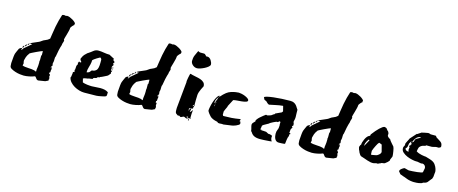

<svg xmlns="http://www.w3.org/2000/svg" viewBox="-34 -802 2884 1209"><g transform="rotate(15 1408.0 -198.0)"><path d="M195 -1Q181 5 161 9Q141 13 125 13Q116 13 100.5 11Q85 9 69.5 4Q54 -1 42.5 -8Q31 -15 31 -26Q31 -30 30.5 -34.5Q30 -39 30 -43Q32 -71 33.5 -85Q35 -99 37.5 -107Q40 -115 43.5 -121.5Q47 -128 53 -142Q53 -143 55.5 -144.5Q58 -146 60 -148L67 -151H72Q72 -147 70.5 -145.5Q69 -144 69 -141V-139Q73 -141 75.5 -145Q78 -149 81 -153L127 -192H111Q115 -196 124 -200Q133 -204 143.5 -208.5Q154 -213 163 -217Q172 -221 175 -224Q189 -235 201.5 -239Q214 -243 227 -255Q230 -273 233 -294Q236 -315 240 -336.5Q244 -358 249.5 -378.5Q255 -399 261 -417Q263 -420 268 -420.5Q273 -421 276 -421Q278 -421 280 -420Q282 -419 284 -419L293 -421H295Q302 -421 312 -417Q322 -413 331 -407.5Q340 -402 346.5 -396Q353 -390 353 -386Q353 -382 350 -380L353 -378Q352 -378 348.5 -375Q345 -372 341 -367.5Q337 -363 334 -358.5Q331 -354 331 -351Q331 -344 328 -332Q325 -320 321.5 -307.5Q318 -295 315 -285Q312 -275 312 -272L315 -267Q315 -260 311.5 -251.5Q308 -243 308 -235Q308 -233 306.5 -230Q305 -227 303 -219Q301 -211 297.5 -196.5Q294 -182 290 -156Q286 -151 286.5 -137.5Q287 -124 285 -117L283 -110Q283 -108 284 -102.5Q285 -97 285 -92Q282 -92 280 -88.5Q278 -85 278 -81V-75L282 -87Q283 -83 284 -78Q285 -73 285 -71L283 -64V-56Q283 -54 282.5 -53Q282 -52 282 -51V-49H278V-38H283L285 -33L283 -21L285 -19Q285 -18 286 -13.5Q287 -9 287 -7L285 -5V3L266 12L222 19Q213 19 206.5 9Q200 -1 197 -1ZM103 -47Q109 -44 120 -42.5Q131 -41 142.5 -40.5Q154 -40 164.5 -39Q175 -38 182 -36Q183 -36 187.5 -33.5Q192 -31 194 -31Q195 -31 195 -36V-45Q195 -48 197 -59.5Q199 -71 199 -89V-97H198Q198 -100 199 -102Q200 -104 200 -108V-137L203 -141V-167Q200 -167 188 -162Q176 -157 162.5 -150.5Q149 -144 138 -138.5Q127 -133 126 -132Q113 -115 109 -102.5Q105 -90 103 -81V-76Q103 -74 103.5 -72Q104 -70 104 -69L106 -61Q106 -60 104.5 -54.5Q103 -49 103 -47ZM99 -182Q99 -180 93 -173.5Q87 -167 85 -165V-168Q85 -174 89.5 -178Q94 -182 99 -182ZM81 -166Q81 -164 79 -159Q77 -154 73 -154V-162L80 -171ZM108 -193Q109 -193 109 -191Q109 -188 107 -184Q105 -180 102 -180Q101 -180 101 -181Q101 -183 103.5 -188Q106 -193 108 -193Z M510 -112Q516 -112 519.5 -115Q523 -118 525 -121Q527 -124 529.5 -127Q532 -130 536 -130Q549 -130 560.5 -140.5Q572 -151 572 -190V-209Q572 -214 568 -218Q564 -222 562 -222Q561 -221 555 -218Q549 -215 542 -210.5Q535 -206 528 -201Q521 -196 517 -191V-181Q515 -165 509 -146Q503 -127 503 -110H509ZM653 -141 640 -126 634 -122Q623 -117 613 -111.5Q603 -106 593 -103L589 -99H584Q578 -99 576.5 -95Q575 -91 569 -90Q558 -88 555 -86Q552 -84 552 -83Q553 -81 553 -81Q553 -80 549.5 -79Q546 -78 542 -77.5Q538 -77 535 -76.5Q532 -76 533 -76H528Q525 -73 512 -72Q499 -71 491 -66L497 -42Q502 -40 510.5 -38Q519 -36 528 -35Q537 -34 545 -33.5Q553 -33 557 -33Q571 -33 584.5 -34.5Q598 -36 613 -36Q627 -36 640 -33.5Q653 -31 665 -23V-16Q665 -11 664.5 -4.5Q664 2 661 4L657 6Q656 7 649 8.5Q642 10 633 12Q624 14 614.5 15.5Q605 17 600 17Q580 17 560.5 17.5Q541 18 521 18Q506 18 488.5 13Q471 8 455.5 -1Q440 -10 428.5 -23Q417 -36 414 -52L417 -59Q417 -61 418 -67Q419 -73 420 -81V-90H427L428 -91Q428 -97 429 -98Q429 -99 427.5 -100.5Q426 -102 426 -104Q426 -105 429 -107L430 -120Q430 -124 430.5 -129Q431 -134 435 -142L438 -144Q438 -148 434 -152Q437 -153 438 -158Q439 -163 441 -163Q442 -163 442 -162.5Q442 -162 443 -162L447 -159Q448 -160 448 -160H451Q454 -160 454 -162Q454 -167 449.5 -170.5Q445 -174 445 -179Q445 -181 446 -182Q446 -184 445 -185Q444 -186 444 -187L447 -188Q453 -203 460.5 -211Q468 -219 477 -227L482 -230Q496 -239 509.5 -250Q523 -261 540 -261Q557 -261 576.5 -257.5Q596 -254 614 -254Q638 -242 641.5 -239.5Q645 -237 647 -237L646 -227L654 -221L657 -215L650 -206L656 -198L650 -189Q648 -187 648 -184Q648 -181 648 -179L649 -178L650 -173L648 -162L655 -159V-153L651 -150L653 -147ZM655 -182H657Q659 -182 659 -179Q659 -175 655 -175Q653 -175 653 -179Q653 -182 655 -182ZM659 -168Q659 -164 657 -164Q655 -164 655 -168Q655 -170 656 -170Q657 -170 659 -168Z M890 -1Q876 5 856 9Q836 13 820 13Q811 13 795.5 11Q780 9 764.5 4Q749 -1 737.5 -8Q726 -15 726 -26Q726 -30 725.5 -34.5Q725 -39 725 -43Q727 -71 728.5 -85Q730 -99 732.5 -107Q735 -115 738.5 -121.5Q742 -128 748 -142Q748 -143 750.5 -144.5Q753 -146 755 -148L762 -151H767Q767 -147 765.5 -145.5Q764 -144 764 -141V-139Q768 -141 770.5 -145Q773 -149 776 -153L822 -192H806Q810 -196 819 -200Q828 -204 838.5 -208.5Q849 -213 858 -217Q867 -221 870 -224Q884 -235 896.5 -239Q909 -243 922 -255Q925 -273 928 -294Q931 -315 935 -336.5Q939 -358 944.5 -378.5Q950 -399 956 -417Q958 -420 963 -420.5Q968 -421 971 -421Q973 -421 975 -420Q977 -419 979 -419L988 -421H990Q997 -421 1007 -417Q1017 -413 1026 -407.5Q1035 -402 1041.5 -396Q1048 -390 1048 -386Q1048 -382 1045 -380L1048 -378Q1047 -378 1043.5 -375Q1040 -372 1036 -367.5Q1032 -363 1029 -358.5Q1026 -354 1026 -351Q1026 -344 1023 -332Q1020 -320 1016.5 -307.5Q1013 -295 1010 -285Q1007 -275 1007 -272L1010 -267Q1010 -260 1006.5 -251.5Q1003 -243 1003 -235Q1003 -233 1001.5 -230Q1000 -227 998 -219Q996 -211 992.5 -196.5Q989 -182 985 -156Q981 -151 981.5 -137.5Q982 -124 980 -117L978 -110Q978 -108 979 -102.5Q980 -97 980 -92Q977 -92 975 -88.5Q973 -85 973 -81V-75L977 -87Q978 -83 979 -78Q980 -73 980 -71L978 -64V-56Q978 -54 977.5 -53Q977 -52 977 -51V-49H973V-38H978L980 -33L978 -21L980 -19Q980 -18 981 -13.5Q982 -9 982 -7L980 -5V3L961 12L917 19Q908 19 901.5 9Q895 -1 892 -1ZM798 -47Q804 -44 815 -42.5Q826 -41 837.5 -40.5Q849 -40 859.5 -39Q870 -38 877 -36Q878 -36 882.5 -33.5Q887 -31 889 -31Q890 -31 890 -36V-45Q890 -48 892 -59.5Q894 -71 894 -89V-97H893Q893 -100 894 -102Q895 -104 895 -108V-137L898 -141V-167Q895 -167 883 -162Q871 -157 857.5 -150.5Q844 -144 833 -138.5Q822 -133 821 -132Q808 -115 804 -102.5Q800 -90 798 -81V-76Q798 -74 798.5 -72Q799 -70 799 -69L801 -61Q801 -60 799.5 -54.5Q798 -49 798 -47ZM794 -182Q794 -180 788 -173.5Q782 -167 780 -165V-168Q780 -174 784.5 -178Q789 -182 794 -182ZM776 -166Q776 -164 774 -159Q772 -154 768 -154V-162L775 -171ZM803 -193Q804 -193 804 -191Q804 -188 802 -184Q800 -180 797 -180Q796 -180 796 -181Q796 -183 798.5 -188Q801 -193 803 -193Z M1122 0Q1114 -4 1112 -10Q1110 -16 1110 -25V-40L1127 -214Q1127 -215 1126.5 -215.5Q1126 -216 1126 -218Q1126 -217 1127 -225Q1128 -233 1130 -243Q1132 -253 1134 -261.5Q1136 -270 1138 -270Q1140 -270 1145.5 -268Q1151 -266 1152 -266Q1163 -263 1177.5 -260.5Q1192 -258 1205.5 -253.5Q1219 -249 1228.5 -240Q1238 -231 1238 -215L1227 -193Q1222 -183 1218.5 -172.5Q1215 -162 1214 -152Q1214 -151 1214 -145.5Q1214 -140 1213.5 -132.5Q1213 -125 1213 -117Q1213 -109 1213 -103V-87L1215 -85Q1215 -84 1213.5 -81.5Q1212 -79 1212 -76L1213 -73Q1213 -72 1211 -71Q1209 -70 1208 -70L1210 -63Q1209 -63 1209 -62L1207 -59Q1207 -60 1206.5 -60.5Q1206 -61 1206 -62L1203 -63L1200 -61Q1199 -59 1198 -49Q1197 -39 1195 -37H1197Q1200 -37 1205.5 -45.5Q1211 -54 1212 -54Q1210 -43 1209.5 -28.5Q1209 -14 1209 -3L1212 5L1201 2L1197 5Q1195 5 1189 7L1185 9L1170 2H1165L1150 9L1142 8V4H1127ZM1126 -350Q1126 -371 1132.5 -387Q1139 -403 1148 -421L1153 -418Q1154 -418 1156.5 -416.5Q1159 -415 1162 -415H1188Q1193 -415 1199 -408Q1205 -401 1207 -401Q1208 -401 1209.5 -401.5Q1211 -402 1213 -402Q1220 -402 1226.5 -397.5Q1233 -393 1237.5 -386Q1242 -379 1244.5 -372Q1247 -365 1247 -359Q1247 -352 1237.5 -344Q1228 -336 1215.5 -329.5Q1203 -323 1189.5 -318.5Q1176 -314 1168 -314Q1152 -314 1139.5 -325Q1127 -336 1126 -350ZM1185 -56Q1185 -54 1185.5 -49Q1186 -44 1188 -42L1190 -54L1195 -56V-61Q1192 -61 1188.5 -59Q1185 -57 1185 -56ZM1186 2 1194 1V-4L1184 -5ZM1200 9Q1203 11 1203 14Q1203 18 1200 18Q1197 18 1197 14Q1197 9 1200 9ZM1204 -81V-78Q1204 -76 1206 -76L1211 -81V-87Z M1307 -77Q1307 -84 1310 -99.5Q1313 -115 1318.5 -132.5Q1324 -150 1332 -164.5Q1340 -179 1349 -184L1352 -181Q1345 -173 1337.5 -160Q1330 -147 1330 -136V-128Q1332 -135 1338.5 -148.5Q1345 -162 1345 -168V-170Q1353 -180 1357 -183Q1361 -186 1369 -196L1385 -210Q1398 -220 1413.5 -225Q1429 -230 1443 -232L1463 -234Q1469 -234 1481 -231.5Q1493 -229 1504 -224.5Q1515 -220 1523.5 -214Q1532 -208 1532 -201Q1532 -194 1520.5 -190.5Q1509 -187 1494 -185.5Q1479 -184 1463.5 -183Q1448 -182 1440 -179L1416 -133L1417 -131Q1412 -120 1406.5 -108.5Q1401 -97 1401 -95V-74L1405 -67H1414Q1436 -67 1459 -68.5Q1482 -70 1517 -76L1516 -68L1513 -63Q1513 -61 1516.5 -60Q1520 -59 1522 -59Q1520 -57 1520 -54Q1520 -52 1521 -51Q1522 -50 1522 -48Q1522 -43 1515 -38.5Q1508 -34 1499 -30Q1490 -26 1481.5 -24Q1473 -22 1470 -22L1420 -15Q1417 -16 1411 -16Q1406 -16 1402.5 -15.5Q1399 -15 1395 -15Q1384 -15 1382.5 -18Q1381 -21 1377 -22Q1361 -25 1350 -30Q1339 -35 1333 -40Q1331 -42 1326.5 -47Q1322 -52 1317.5 -57.5Q1313 -63 1310 -68.5Q1307 -74 1307 -77ZM1337 -126Q1337 -124 1336 -121Q1335 -118 1335 -116L1337 -111Q1338 -113 1338 -121ZM1339 -130Q1339 -132 1340 -135Q1341 -138 1341 -140V-142Q1337 -139 1337 -132Z M1717 -32Q1735 -27 1735 -25L1734 -16Q1734 -5 1738 3Q1740 7 1742 8Q1742 10 1733.5 10.5Q1725 11 1713.5 12Q1702 13 1690.5 13.5Q1679 14 1672 14H1665Q1643 14 1628 7Q1613 0 1604 -17L1600 -19L1598 -32Q1596 -40 1594 -47Q1592 -54 1592 -62Q1593 -68 1597 -72.5Q1601 -77 1604.5 -80.5Q1608 -84 1610 -86Q1612 -88 1609 -88Q1609 -93 1615 -101Q1621 -109 1630 -117Q1639 -125 1648.5 -132.5Q1658 -140 1664 -144L1672 -142Q1674 -142 1682.5 -144.5Q1691 -147 1696 -149L1710 -159Q1717 -160 1717 -166L1756 -184Q1757 -186 1759.5 -188.5Q1762 -191 1762 -192L1754 -224Q1754 -226 1751 -226Q1750 -226 1750 -225.5Q1750 -225 1749 -225H1747Q1742 -225 1729.5 -223Q1717 -221 1704 -218Q1691 -215 1680.5 -213Q1670 -211 1670 -211Q1669 -210 1667 -210Q1661 -210 1654.5 -216Q1648 -222 1643 -227L1633 -231L1628 -235Q1628 -237 1627 -238.5Q1626 -240 1625 -242L1623 -246Q1623 -251 1639.5 -255Q1656 -259 1681 -262Q1706 -265 1734.5 -266.5Q1763 -268 1787 -268H1790Q1804 -268 1813 -263.5Q1822 -259 1828 -252.5Q1834 -246 1838 -238.5Q1842 -231 1847 -225V-208Q1847 -197 1847.5 -190.5Q1848 -184 1848 -178Q1848 -172 1847 -165.5Q1846 -159 1843 -148Q1843 -143 1845 -139.5Q1847 -136 1847 -132V-131L1848 -124L1840 -115L1846 -108L1839 -99Q1839 -97 1837.5 -94Q1836 -91 1836 -89L1837 -88L1835 -72L1843 -70L1842 -64L1836 -61L1838 -57L1837 -50Q1832 -41 1830 -24Q1828 -7 1827 1Q1826 3 1819.5 3.5Q1813 4 1805.5 4.5Q1798 5 1791.5 5Q1785 5 1785 5Q1776 5 1769.5 0Q1763 -5 1759.5 -12.5Q1756 -20 1754.5 -28.5Q1753 -37 1753 -44Q1753 -61 1758.5 -71.5Q1764 -82 1764 -101Q1762 -109 1763.5 -117.5Q1765 -126 1756 -126Q1754 -124 1751.5 -121.5Q1749 -119 1747 -118Q1746 -119 1742 -119Q1740 -119 1733 -116Q1726 -113 1718 -109Q1710 -105 1703.5 -101Q1697 -97 1696 -95Q1685 -88 1674.5 -83Q1664 -78 1657 -71L1655 -56Q1655 -55 1654 -51.5Q1653 -48 1653 -45L1654 -44L1658 -47L1661 -42Q1668 -41 1675 -41.5Q1682 -42 1685 -40Q1686 -40 1686.5 -40.5Q1687 -41 1688 -41Q1693 -41 1700.5 -36Q1708 -31 1714 -31Q1716 -31 1717 -32Z M2073 -1Q2059 5 2039 9Q2019 13 2003 13Q1994 13 1978.5 11Q1963 9 1947.5 4Q1932 -1 1920.5 -8Q1909 -15 1909 -26Q1909 -30 1908.5 -34.5Q1908 -39 1908 -43Q1910 -71 1911.5 -85Q1913 -99 1915.5 -107Q1918 -115 1921.5 -121.5Q1925 -128 1931 -142Q1931 -143 1933.5 -144.5Q1936 -146 1938 -148L1945 -151H1950Q1950 -147 1948.5 -145.5Q1947 -144 1947 -141V-139Q1951 -141 1953.5 -145Q1956 -149 1959 -153L2005 -192H1989Q1993 -196 2002 -200Q2011 -204 2021.5 -208.5Q2032 -213 2041 -217Q2050 -221 2053 -224Q2067 -235 2079.5 -239Q2092 -243 2105 -255Q2108 -273 2111 -294Q2114 -315 2118 -336.5Q2122 -358 2127.5 -378.5Q2133 -399 2139 -417Q2141 -420 2146 -420.5Q2151 -421 2154 -421Q2156 -421 2158 -420Q2160 -419 2162 -419L2171 -421H2173Q2180 -421 2190 -417Q2200 -413 2209 -407.5Q2218 -402 2224.5 -396Q2231 -390 2231 -386Q2231 -382 2228 -380L2231 -378Q2230 -378 2226.5 -375Q2223 -372 2219 -367.5Q2215 -363 2212 -358.5Q2209 -354 2209 -351Q2209 -344 2206 -332Q2203 -320 2199.5 -307.5Q2196 -295 2193 -285Q2190 -275 2190 -272L2193 -267Q2193 -260 2189.5 -251.5Q2186 -243 2186 -235Q2186 -233 2184.5 -230Q2183 -227 2181 -219Q2179 -211 2175.5 -196.5Q2172 -182 2168 -156Q2164 -151 2164.5 -137.5Q2165 -124 2163 -117L2161 -110Q2161 -108 2162 -102.5Q2163 -97 2163 -92Q2160 -92 2158 -88.5Q2156 -85 2156 -81V-75L2160 -87Q2161 -83 2162 -78Q2163 -73 2163 -71L2161 -64V-56Q2161 -54 2160.5 -53Q2160 -52 2160 -51V-49H2156V-38H2161L2163 -33L2161 -21L2163 -19Q2163 -18 2164 -13.5Q2165 -9 2165 -7L2163 -5V3L2144 12L2100 19Q2091 19 2084.5 9Q2078 -1 2075 -1ZM1981 -47Q1987 -44 1998 -42.5Q2009 -41 2020.5 -40.5Q2032 -40 2042.5 -39Q2053 -38 2060 -36Q2061 -36 2065.5 -33.5Q2070 -31 2072 -31Q2073 -31 2073 -36V-45Q2073 -48 2075 -59.5Q2077 -71 2077 -89V-97H2076Q2076 -100 2077 -102Q2078 -104 2078 -108V-137L2081 -141V-167Q2078 -167 2066 -162Q2054 -157 2040.5 -150.5Q2027 -144 2016 -138.5Q2005 -133 2004 -132Q1991 -115 1987 -102.5Q1983 -90 1981 -81V-76Q1981 -74 1981.5 -72Q1982 -70 1982 -69L1984 -61Q1984 -60 1982.5 -54.5Q1981 -49 1981 -47ZM1977 -182Q1977 -180 1971 -173.5Q1965 -167 1963 -165V-168Q1963 -174 1967.5 -178Q1972 -182 1977 -182ZM1959 -166Q1959 -164 1957 -159Q1955 -154 1951 -154V-162L1958 -171ZM1986 -193Q1987 -193 1987 -191Q1987 -188 1985 -184Q1983 -180 1980 -180Q1979 -180 1979 -181Q1979 -183 1981.5 -188Q1984 -193 1986 -193Z M2285 -107Q2285 -109 2286 -110.5Q2287 -112 2288 -114L2291 -117Q2291 -131 2300.5 -152Q2310 -173 2322 -181L2330 -185Q2332 -186 2332 -189.5Q2332 -193 2333 -195L2337 -200Q2345 -211 2355 -222.5Q2365 -234 2374.5 -243Q2384 -252 2392 -257.5Q2400 -263 2406 -263Q2408 -263 2409.5 -262Q2411 -261 2418 -259L2429 -245Q2433 -244 2436 -237L2439 -230V-214L2442 -210Q2444 -208 2445 -206.5Q2446 -205 2448 -204L2460 -196Q2461 -192 2466 -186Q2471 -180 2476 -174L2490 -158Q2492 -155 2494 -147Q2496 -139 2497.5 -130Q2499 -121 2500 -113.5Q2501 -106 2501 -103V-95L2492 -74L2491 -66L2481 -55L2466 -43Q2461 -40 2453 -40Q2445 -40 2439 -35L2431 -32Q2425 -28 2421 -28Q2420 -28 2419.5 -28.5Q2419 -29 2418 -29L2406 -27Q2402 -24 2389 -24Q2382 -24 2378 -25L2355 -31L2332 -39Q2318 -43 2310.5 -46Q2303 -49 2294 -66Q2292 -71 2290 -76Q2288 -81 2286 -84L2282 -100ZM2367 -73 2372 -72Q2380 -74 2391 -75.5Q2402 -77 2407 -80L2417 -87L2425 -96L2428 -105L2416 -151L2399 -158L2396 -156Q2394 -155 2390 -148.5Q2386 -142 2381.5 -133Q2377 -124 2372.5 -114Q2368 -104 2366 -97ZM2330 -161Q2325 -156 2318 -143Q2311 -130 2311 -120Q2311 -116 2312 -114L2314 -119L2330 -148Q2334 -154 2335 -157Z M2671 25Q2668 25 2662.5 24.5Q2657 24 2650.5 23Q2644 22 2638.5 20.5Q2633 19 2630 18L2606 9Q2604 9 2598 6.5Q2592 4 2578 -1L2565 -17Q2565 -26 2575 -34Q2585 -42 2593 -45Q2594 -45 2598.5 -44Q2603 -43 2608 -41.5Q2613 -40 2617.5 -39Q2622 -38 2623 -38Q2632 -38 2647 -39Q2662 -40 2676.5 -41.5Q2691 -43 2701.5 -45.5Q2712 -48 2712 -51L2717 -77Q2717 -88 2710 -95Q2703 -102 2693 -102Q2690 -102 2688 -100L2661 -105H2651Q2643 -105 2626 -108.5Q2609 -112 2592.5 -119Q2576 -126 2563.5 -137Q2551 -148 2551 -163Q2551 -172 2553.5 -175Q2556 -178 2560 -188L2557 -190Q2557 -193 2559.5 -199Q2562 -205 2565.5 -211.5Q2569 -218 2572 -224Q2575 -230 2576 -233L2611 -272Q2613 -274 2615.5 -273.5Q2618 -273 2618 -275L2641 -290H2646Q2646 -290 2652 -292L2679 -297H2688L2690 -295Q2695 -293 2700.5 -293Q2706 -293 2713 -293H2730Q2732 -293 2735.5 -287.5Q2739 -282 2741 -282Q2750 -276 2757 -272Q2764 -268 2769.5 -263.5Q2775 -259 2778 -252.5Q2781 -246 2781 -234Q2781 -231 2776 -229Q2771 -227 2769 -225H2751Q2750 -225 2746.5 -224Q2743 -223 2738.5 -222Q2734 -221 2730 -220Q2726 -219 2725 -219H2688Q2686 -214 2676.5 -212.5Q2667 -211 2662 -208Q2648 -200 2645 -190.5Q2642 -181 2640 -167Q2655 -157 2675.5 -153Q2696 -149 2704 -149L2731 -141Q2758 -133 2768.5 -118.5Q2779 -104 2783 -90L2786 -77V-69Q2786 -65 2785 -62Q2784 -59 2783 -39L2778 -24L2775 -22Q2764 -7 2756.5 1.5Q2749 10 2730 13Q2729 13 2727.5 15Q2726 17 2720.5 19Q2715 21 2703.5 23Q2692 25 2671 25ZM2568 -168Q2568 -159 2575.5 -155Q2583 -151 2591 -151L2588 -162V-164Q2588 -171 2589 -172Q2590 -173 2590 -181Q2586 -181 2586 -185Q2586 -187 2588 -192Q2590 -197 2592 -198V-192Q2595 -192 2595.5 -197Q2596 -202 2596 -205Q2596 -210 2594 -210L2592 -205V-218H2590Q2589 -215 2586 -210.5Q2583 -206 2581 -203Q2579 -196 2578.5 -189Q2578 -182 2575 -175Q2573 -170 2570.5 -171Q2568 -172 2568 -168ZM2642 -259Q2625 -259 2613.5 -245.5Q2602 -232 2597 -216V-215Q2605 -215 2607.5 -225Q2610 -235 2614 -240Q2615 -241 2619 -243Q2623 -245 2628 -248Q2633 -251 2637.5 -253.5Q2642 -256 2644 -259Z"/></g></svg>

Font: East Sea Dokdo
Style: Regular
Weight: 400
Designer: YoonDesign Inc.
Foundry: YoonDesign Inc.
Version: Version 1.00